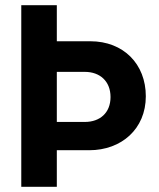

<svg xmlns="http://www.w3.org/2000/svg" viewBox="-20 -720 612 740"><path d="M199 -141H324C448 -141 542 -223 542 -349C542 -473 456 -561 328 -561H199V-700H62V0H199ZM199 -250V-443H307C365 -443 406 -407 406 -346C406 -285 365 -250 307 -250Z"/></svg>

Font: Vanilla Cream ExtraBold
Style: Regular
Weight: 800
Designer: Jeremy Tribby, Jinavaṁso
Foundry: Tribby Type
Version: Version 1.422;Glyphs 3.1.2 (3151)